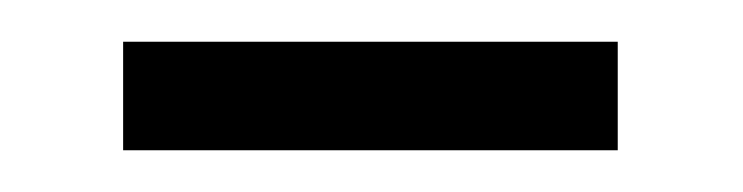

<svg xmlns="http://www.w3.org/2000/svg" viewBox="-20 -381 356 92"><path d="M39 -309V-361H276V-309Z"/></svg>

Font: Noto Sans Malayalam UI SemiCondensed Light
Style: Regular
Weight: 300
Width: 4
Designer: Jelle Bosma - Monotype Design Team
Foundry: Monotype Imaging Inc.
Version: Version 2.104; ttfautohint (v1.8.4.7-5d5b)